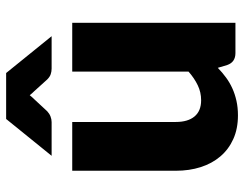

<svg xmlns="http://www.w3.org/2000/svg" viewBox="-103 -665 776 610"><g transform="rotate(-90 285.0 -360.0)"><path d="M517.5 -518.5V0H421.5Q392.5 0 383.5 -26L374.5 -56Q359.5 -41.5 343.5 -29.8Q327.5 -18 309.2 -9.8Q291 -1.5 269.8 3.2Q248.5 8 223.5 8Q181 8 148.2 -6.8Q115.5 -21.5 93 -48Q70.5 -74.5 59 -110.5Q47.5 -146.5 47.5 -189.5V-518.5H202.5V-189.5Q202.5 -151 220 -130Q237.5 -109 271.5 -109Q297 -109 319.2 -119.8Q341.5 -130.5 362.5 -149V-518.5ZM475 -584H372Q363 -584 354.5 -586.8Q346 -589.5 337.5 -598L300 -639.5Q297 -642.5 293.8 -646Q290.5 -649.5 287.5 -653.5Q284.5 -649.5 281.2 -646Q278 -642.5 275 -639.5L236.5 -598Q229 -591 220 -587.5Q211 -584 202 -584H95L212 -728.5H358Z"/></g></svg>

Font: Lato
Style: Regular
Weight: 900
Designer: Lukasz Dziedzic with Adam Twardoch and Botio Nikoltchev
Foundry: tyPoland Lukasz Dziedzic
Version: Version 2.010; 2014-09-01; http://www.latofonts.com/; ttfaut